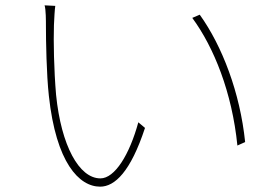

<svg xmlns="http://www.w3.org/2000/svg" viewBox="-20 -703 1040 719"><path d="M187 -681 147 -683C152 -667 152 -625 152 -606C152 -551 154 -425 163 -344C190 -94 276 -4 355 -4C410 -4 469 -60 523 -224L498 -245C465 -124 410 -35 356 -35C276 -35 209 -158 190 -348C182 -440 180 -549 182 -609C183 -633 185 -669 187 -681ZM728 -648 700 -636C781 -526 849 -357 869 -158L898 -171C879 -356 812 -531 728 -648Z"/></svg>

Font: Harano Aji Gothic CN ExtraLight
Style: Regular
Weight: 250
Foundry: Masamichi Hosoda
Version: HaranoAjiGothicCN-ExtraLight version 20230610;ttx 4.39.4